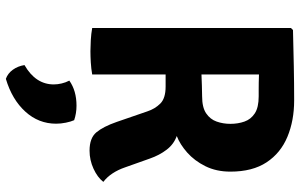

<svg xmlns="http://www.w3.org/2000/svg" viewBox="-204 -524 1024 655"><g transform="rotate(90 307.5 -197.0)"><path d="M566 -471.5Q566 -423.5 547.5 -386.2Q529 -349 501 -324.2Q473 -299.5 444.5 -288.5Q472.5 -278.5 491.2 -254Q510 -229.5 521.5 -196.5L551.5 -112Q559.5 -88.5 572 -69.5Q584.5 -50.5 601 -38Q585.5 -18 556 -4.5Q526.5 9 494.5 9Q451.5 9 432 -14.2Q412.5 -37.5 396.5 -83.5L360.5 -188Q352 -214 334 -232.2Q316 -250.5 276 -250.5H169.5V-370Q189 -371 217.8 -372.2Q246.5 -373.5 272.2 -374.2Q298 -375 309 -375Q347 -375 367.2 -388.8Q387.5 -402.5 395.2 -424.5Q403 -446.5 403 -471.5Q403 -497.5 395.2 -519.5Q387.5 -541.5 367.2 -554.8Q347 -568 309 -568Q298.5 -568 286.8 -568Q275 -568 262 -568.2Q249 -568.5 234.5 -569V0Q214.5 3.5 193 4.8Q171.5 6 155 6Q140.5 6 118 4.8Q95.5 3.5 76 0V-678L83 -685Q147 -686.5 206.2 -687.8Q265.5 -689 322.5 -689Q392 -689 447.2 -666Q502.5 -643 534.2 -595Q566 -547 566 -471.5ZM390.5 61.5Q395.5 72.5 399 89.8Q402.5 107 402.5 123Q402.5 183 361.2 228.2Q320 273.5 249.5 294.5Q231 288 218.5 270.8Q206 253.5 202.5 231Q268.5 193 268.5 131Q268.5 118 265.2 104.2Q262 90.5 255.5 78Q290 53.5 341 53.5Q367 53.5 390.5 61.5Z"/></g></svg>

Font: Signika SC
Style: Regular
Weight: 300
Designer: Anna Giedryś
Foundry: Anna Giedryś
Version: Version 2.000